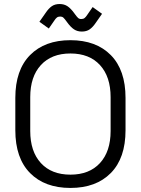

<svg xmlns="http://www.w3.org/2000/svg" viewBox="-20 -912 694 946"><path d="M55.5 -429.5Q55.5 -567 128 -640.5Q200.5 -714 327 -714Q453.5 -714 526 -640.5Q598.5 -567 598.5 -429.5V-270.5Q598.5 -133 526 -59.5Q453.5 14 327 14Q200.5 14 128 -59.5Q55.5 -133 55.5 -270.5ZM129 -266.5Q129 -165.8 181.4 -108.6Q233.8 -51.5 327 -51.5Q420.2 -51.5 472.6 -108.6Q525 -165.8 525 -266.5V-433.5Q525 -534.2 472.6 -591.4Q420.2 -648.5 327 -648.5Q233.8 -648.5 181.4 -591.4Q129 -534.2 129 -433.5ZM206.2 -850.5Q219.8 -870.5 235.2 -881.4Q250.8 -892.2 274 -892.2Q296 -892.2 312.4 -881.4Q328.8 -870.5 346 -846.8L347.8 -844.2Q358.8 -829 364.8 -823.6Q370.8 -818.2 380.2 -818.2Q390.2 -818.2 396.5 -823Q402.8 -827.8 410.2 -839.2L436.5 -877.2L482.8 -844L450.8 -798.2Q437.2 -778.2 421.9 -767.4Q406.5 -756.5 383 -756.5Q361 -756.5 344.6 -767.4Q328.2 -778.2 311 -802L309.2 -804.5Q298.2 -819.8 292.2 -825.1Q286.2 -830.5 276.8 -830.5Q266.8 -830.5 260.5 -825.8Q254.2 -821 246.8 -809.5L220.5 -771.5L174.2 -804.8Z"/></svg>

Font: Space Grotesk Variable
Style: Regular
Weight: 400
Designer: Florian Karsten (Space Grotesk), Colophon Foundry (Space Mono)
Foundry: Florian Karsten
Version: Version 1.106